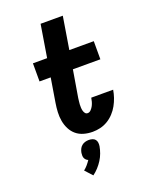

<svg xmlns="http://www.w3.org/2000/svg" viewBox="-178 -833 957 1195"><g transform="rotate(-20 300.0 -235.5)"><path d="M318 8Q287 8 259 0Q231 -8 210 -25.5Q189 -43 176 -68.5Q163 -94 158 -122.5Q153 -151 154.5 -181Q156 -211 161 -241L187 -400H113V-520H207L242 -735H389L354 -520H516V-400H334L304 -221Q303 -211 301.5 -200.5Q300 -190 299.5 -179.5Q299 -169 299.5 -158.5Q300 -148 302.5 -138Q305 -128 311 -120Q317 -112 328 -112Q340 -112 350 -122.5Q360 -133 366 -145Q372 -157 375.5 -169.5Q379 -182 381 -195H526Q522 -170 513.5 -145Q505 -120 492 -96.5Q479 -73 460 -52.5Q441 -32 417.5 -18Q394 -4 368.5 2Q343 8 318 8ZM228 264 184 216Q198 205 209.5 191.5Q221 178 231 163Q223 160 217 154Q211 148 208 140.5Q205 133 205 124.5Q205 116 206 107Q208 95 213.5 83Q219 71 229 62.5Q239 54 251.5 50.5Q264 47 276 47Q288 47 299.5 50.5Q311 54 318 62.5Q325 71 326.5 83Q328 95 326 107Q322 129 314 151Q306 173 293 193.5Q280 214 263.5 232Q247 250 228 264Z"/></g></svg>

Font: Iosevka Heavy Extended Oblique
Style: Regular
Weight: 900
Width: 7
Italic angle: -9°
Monospace: yes
Designer: Belleve Invis
Foundry: Belleve Invis
Version: Version 32.5.0; ttfautohint (v1.8.4)